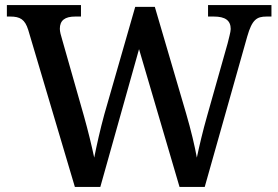

<svg xmlns="http://www.w3.org/2000/svg" viewBox="-20 -734 1093 754"><path d="M91 -616 274 0H374L526 -541L685 0H784L951 -591C970 -657 988 -669 1027 -669H1046V-714H797V-669H820C864 -669 886 -654 886 -620C886 -608 878 -582 874 -564L794 -281C776 -218 763 -162 753 -115C745 -160 730 -223 711 -288L588 -707H511L390 -286C373 -224 360 -165 350 -115C340 -162 326 -220 310 -277L224 -579C219 -595 215 -610 215 -621C215 -654 235 -669 275 -669H298V-714H7V-669H20C59 -669 78 -658 91 -616Z"/></svg>

Font: Noto Serif Ethiopic Medium
Style: Regular
Weight: 500
Designer: Monotype Design Team
Foundry: Monotype Imaging Inc.
Version: Version 2.102